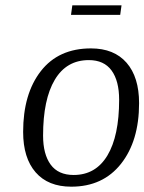

<svg xmlns="http://www.w3.org/2000/svg" viewBox="-20 -692 543 722"><path d="M503 -304Q503 -162 435 -76Q367 10 248 10Q161 10 114 -44Q67 -98 67 -196Q67 -339 133.5 -424.5Q200 -510 322 -510Q409 -510 456 -456Q503 -402 503 -304ZM314 -466Q230 -466 186 -392Q142 -318 142 -182Q142 -112 170.5 -73Q199 -34 257 -34Q340 -34 384 -107.5Q428 -181 428 -317Q428 -388 399.5 -427Q371 -466 314 -466ZM437 -672 432 -636H247L252 -672Z"/></svg>

Font: ArsenalItalic
Style: Italic
Weight: 400
Italic angle: -9°
Designer: Andrij Shevchenko
Foundry: Stairsfor.com
Version: Version 1.000